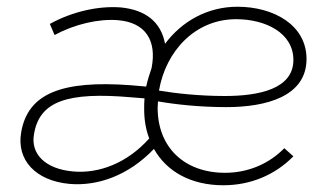

<svg xmlns="http://www.w3.org/2000/svg" viewBox="-20 -544 984 570"><path d="M187 2C270 9 362 -23 437 -102C475 -34 548 6 643 6C723 6 796 -24 851 -80L824 -104C779 -58 717 -31 648 -31C528 -31 448 -106 448 -224L449 -243C501 -234 572 -226 652 -226C769 -226 890 -257 890 -369C890 -470 792 -524 685 -524C596 -524 520 -481 470 -414C458 -479 412 -515 338 -522C273 -527 195 -510 128 -473L142 -440C201 -472 273 -489 331 -484C412 -477 446 -424 430 -342C424 -324 418 -306 414 -287L368 -291C164 -306 63 -267 43 -152C28 -69 86 -7 187 2ZM81 -146C97 -243 179 -272 371 -255L409 -252C408 -241 408 -231 408 -220C408 -188 413 -159 423 -133C358 -60 274 -28 197 -35C116 -42 70 -86 81 -146ZM452 -275C472 -392 559 -487 681 -487C769 -487 851 -446 851 -366C851 -279 747 -259 647 -259C570 -259 501 -267 452 -275Z"/></svg>

Font: Fixel Display ExtraLight
Style: Italic
Weight: 200
Italic angle: -10°
Designer: AlfaBravo + MacPaw
Foundry: Kyrylo Tkachov, Marchela Mozhyna, Serhii Makarenko, Maria Weinstein, Zakhar Kryvoshyya
Version: Version 1.210;Glyphs 3.2 (3217)